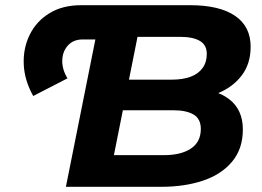

<svg xmlns="http://www.w3.org/2000/svg" viewBox="-20 -720 1009 740"><path d="M108 -350Q74 -411 71.5 -472.5Q69 -534 94.5 -586Q120 -638 170.5 -669Q221 -700 293 -700H381L355 -568H299Q263 -568 242 -545Q221 -522 220 -487.5Q219 -453 240 -418ZM234 0 374 -700H712Q826 -700 886 -659Q946 -618 946 -540Q946 -474 911.5 -429Q877 -384 820.5 -361Q764 -338 696 -338L723 -378Q811 -378 863.5 -337.5Q916 -297 916 -221Q916 -147 875 -97.5Q834 -48 763 -24Q692 0 601 0ZM419 -122H611Q678 -122 716 -147.5Q754 -173 754 -223Q754 -262 726 -278.5Q698 -295 649 -295H436L459 -413H642Q684 -413 714 -424Q744 -435 760.5 -457.5Q777 -480 777 -512Q777 -547 750 -562.5Q723 -578 674 -578H510Z"/></svg>

Font: Montserrat Thin
Style: Bold Italic
Weight: 700
Italic angle: -11.3°
Version: Version 9.000